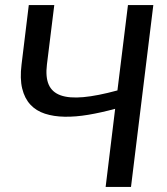

<svg xmlns="http://www.w3.org/2000/svg" viewBox="-20 -737 658 757"><path d="M496.5 0H396.5L434 -308Q379 -293 328.5 -284.5Q278 -276 234.8 -276.8Q191.5 -277.5 157 -288.8Q122.5 -300 99.8 -324.5Q77 -349 67.5 -388Q58 -427 65 -483L93.5 -717H194L165 -482.5Q159 -433.5 172 -403.5Q185 -373.5 219 -361.2Q253 -349 308.5 -354Q364 -359 443 -380.5L484.5 -717H584.5Z"/></svg>

Font: Lato Medium
Style: Italic
Weight: 500
Italic angle: -7°
Designer: Lukasz Dziedzic
Foundry: tyPoland Lukasz Dziedzic
Version: Version 2.006; 2014-01-15